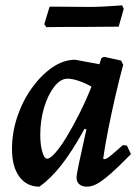

<svg xmlns="http://www.w3.org/2000/svg" viewBox="-20 -688 523 720"><path d="M370 -91Q375 -91 381.5 -94.5Q388 -98 402 -110Q416 -122 441 -144L456 -142L471 -110Q424 -62 393.5 -35.5Q363 -9 343.5 1.5Q324 12 305 12Q288 12 277.5 3Q267 -6 267 -22Q267 -33 277 -79.5Q287 -126 304 -203L297 -205Q251 -121 210.5 -69.5Q170 -18 128 12Q80 12 52.5 -25.5Q25 -63 25 -129Q25 -191 45 -250.5Q65 -310 99.5 -358Q134 -406 176 -435Q218 -464 262 -464L353 -447L360 -470L370 -475L434 -461L442 -445Q427 -390 412.5 -327Q398 -264 386 -203.5Q374 -143 367 -94ZM157 -93Q168 -93 187.5 -115Q207 -137 230 -175Q253 -213 277.5 -261.5Q302 -310 323 -363Q301 -376 276 -384.5Q251 -393 233 -393Q207 -393 183.5 -363Q160 -333 145.5 -285Q131 -237 131 -183Q131 -145 138.5 -119Q146 -93 157 -93ZM444 -655 425 -588 289 -587Q261 -587 229 -587Q197 -587 175.5 -586.5Q154 -586 154 -586L146 -597L166 -663Q166 -663 191.5 -663Q217 -663 252 -662.5Q287 -662 315 -662Q339 -662 368 -663.5Q397 -665 417.5 -666.5Q438 -668 438 -668Z"/></svg>

Font: Alegreya SemiBold
Style: Italic
Weight: 600
Italic angle: -7°
Designer: Juan Pablo del Peral
Foundry: Huerta Tipografica
Version: Version 2.009